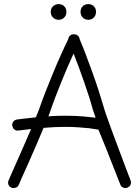

<svg xmlns="http://www.w3.org/2000/svg" viewBox="-20 -902 685 944"><path d="M298.8 -333Q351.6 -333 389.6 -329.6Q427.7 -326.2 450.2 -323.2Q445.3 -336.9 441.9 -347.7Q438.5 -358.4 435.5 -366.2Q429.7 -389.6 418.9 -423.3Q408.2 -457 395 -494.6Q381.8 -532.2 368.2 -569.8Q354.5 -607.4 341.8 -638.7Q327.1 -607.4 311 -569.8Q294.9 -532.2 279.8 -494.6Q264.6 -457 251.5 -422.9Q238.3 -388.7 230.5 -365.2Q228.5 -357.4 225.1 -349.1Q221.7 -340.8 217.8 -330.1Q256.8 -333 298.8 -333ZM488.3 -380.9Q493.2 -362.3 505.4 -328.1Q517.6 -293.9 532.2 -253.4Q546.9 -212.9 563 -170.9Q579.1 -128.9 591.8 -94.2Q604.5 -59.6 613.3 -37.6Q622.1 -15.6 622.1 -14.6Q624 -10.7 624 -4.9Q624 13.7 606.4 20.5Q603.5 22.5 596.7 22.5Q588.9 22.5 581.5 18.1Q574.2 13.7 571.3 4.9Q570.3 2 559.6 -24.9Q548.8 -51.8 533.7 -90.8Q518.6 -129.9 500 -176.3Q481.4 -222.7 463.9 -264.6Q444.3 -267.6 418.9 -271.5Q397.5 -273.4 366.7 -275.9Q335.9 -278.3 298.8 -278.3Q273.4 -278.3 246.6 -276.9Q219.7 -275.4 194.3 -273.4Q176.8 -231.4 156.2 -183.6Q135.7 -135.7 117.2 -94.7Q98.6 -53.7 85.9 -24.9Q73.2 3.9 72.3 6.8Q64.5 22.5 46.9 22.5Q40 22.5 36.1 20.5Q19.5 12.7 19.5 -4.9Q19.5 -9.8 22.5 -15.6Q22.5 -16.6 33.2 -40.5Q43.9 -64.5 60.1 -101.1Q76.2 -137.7 95.7 -182.1Q115.2 -226.6 132.8 -267.6Q105.5 -264.6 87.9 -262.2Q70.3 -259.8 67.4 -259.8Q56.6 -259.8 49.3 -266.6Q42 -273.4 40 -287.1Q40 -297.9 46.4 -305.2Q52.7 -312.5 63.5 -314.5Q65.4 -314.5 91.3 -317.9Q117.2 -321.3 156.2 -325.2Q164.1 -342.8 169.4 -357.4Q174.8 -372.1 178.7 -382.8Q187.5 -409.2 204.6 -452.6Q221.7 -496.1 241.2 -543.5Q260.7 -590.8 280.8 -635.3Q300.8 -679.7 315.4 -709Q317.4 -724.6 331.1 -731.4Q335 -733.4 343.8 -733.4Q351.6 -733.4 357.4 -730.5Q370.1 -723.6 372.1 -708Q384.8 -678.7 401.9 -633.8Q418.9 -588.9 436 -541.5Q453.1 -494.1 466.8 -450.7Q480.5 -407.2 488.3 -380.9ZM268.6 -881.8Q285.2 -881.8 295.9 -871.1Q306.6 -860.4 306.6 -843.8Q306.6 -827.1 295.9 -815.9Q285.2 -804.7 268.6 -804.7Q252 -804.7 240.7 -815.9Q229.5 -827.1 229.5 -843.8Q229.5 -860.4 240.7 -871.1Q252 -881.8 268.6 -881.8ZM414.1 -881.8Q430.7 -881.8 441.4 -871.1Q452.1 -860.4 452.1 -843.8Q452.1 -827.1 441.4 -815.9Q430.7 -804.7 414.1 -804.7Q397.5 -804.7 386.7 -815.9Q376 -827.1 376 -843.8Q376 -860.4 386.7 -871.1Q397.5 -881.8 414.1 -881.8Z"/></svg>

Font: Coming Soon
Style: Regular
Weight: 400
Designer: Dathan Boardman
Foundry: Open Window
Version: Version 1.000